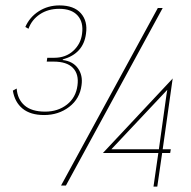

<svg xmlns="http://www.w3.org/2000/svg" viewBox="-20 -690 710 714"><path d="M201.2 -669.9Q254.9 -669.9 280.8 -640.6Q306.6 -611.3 299.8 -564.9Q290.5 -490.7 213.9 -469.2L212.9 -466.8Q251 -462.4 269.8 -436Q288.6 -409.7 283.2 -373Q276.9 -322.8 237.3 -292.5Q197.8 -262.2 144 -262.2Q93.3 -262.2 64 -286.1Q34.7 -310.1 27.8 -353L42 -360.8Q44.9 -320.8 71.3 -297.9Q97.7 -274.9 147.9 -274.9Q195.3 -274.9 228.8 -301Q262.2 -327.1 268.1 -372.1Q273.9 -414.1 251.2 -437.5Q228.5 -460.9 179.2 -460.9H153.8L155.8 -475.1H181.2Q224.6 -475.1 252.7 -501.2Q280.8 -527.3 285.2 -564.9Q291 -607.4 268.6 -632.3Q246.1 -657.2 200.2 -657.2Q158.7 -657.2 128.4 -637Q98.1 -616.7 85.9 -583L74.2 -589.8Q90.3 -626.5 124.3 -648.2Q158.2 -669.9 201.2 -669.9ZM207 0 566.9 -660.2H585L225.1 0ZM362.8 -121.1 622.1 -397.9 585 -134.8H615.2L612.8 -121.1H583L564.9 3.9H550.8L568.8 -121.1ZM394 -134.8H570.8L599.1 -337.9L602.1 -356ZM622.1 -397.9 623 -398.9H622.1Z"/></svg>

Font: Human Sans Thin
Style: Italic
Weight: 100
Italic angle: -8°
Designer: Tim Radville
Foundry: Continuum
Version: Version 1.000;FEAKit 1.0